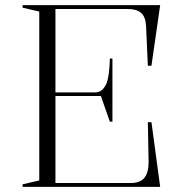

<svg xmlns="http://www.w3.org/2000/svg" viewBox="-20 -728 714 748"><path d="M68 0V-10L133 -25V-683L68 -698V-708H604L570 -472H556L549 -627Q547 -663 529.5 -678Q512 -693 477 -693H196V-368H350Q362 -368 371.5 -373.5Q381 -379 387 -389Q397 -401 402 -429.5Q407 -458 408 -500H418V-254H408L373 -354H196V-15H490Q524 -15 541 -33.5Q558 -52 559 -94L556 -252H570L604 0Z"/></svg>

Font: Kalnia Light
Style: Regular
Weight: 300
Designer: Frida Medrano
Foundry: Frida Medrano
Version: Version 1.105